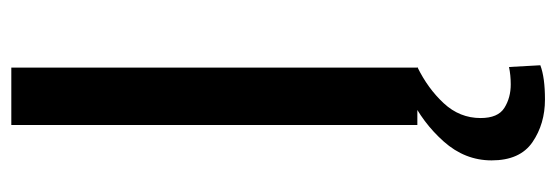

<svg xmlns="http://www.w3.org/2000/svg" viewBox="-334 -406 960 331"><g transform="rotate(-90 145.5 -240.0)"><path d="M96 0V-700H195V0ZM140 220Q98 220 66.5 198.5Q35 177 35 128Q35 82 67.5 45.5Q100 9 144 -12L196 0Q159 18 133.5 45.5Q108 73 108 109Q108 139 125.5 150Q143 161 166 161Q182 161 196 158L199 212Q178 220 140 220Z"/></g></svg>

Font: Georama Extended
Style: Regular
Weight: 400
Width: 7
Designer: Jean-Baptiste Levee
Foundry: Production Type
Version: Version 1.000